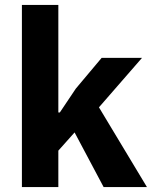

<svg xmlns="http://www.w3.org/2000/svg" viewBox="-20 -760 617 780"><path d="M69 0V-740H217V-415V-303H223L288 -400L393 -525H557L382 -324L577 0H401L283 -222L217 -148V0Z"/></svg>

Font: IBM Plex Sans
Style: Regular
Weight: 400
Designer: Mike Abbink, Paul van der Laan, Pieter van Rosmalen
Foundry: Bold Monday
Version: Version 3.201